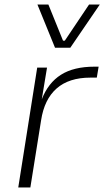

<svg xmlns="http://www.w3.org/2000/svg" viewBox="-20 -821 457 841"><path d="M60 0 143 -525H186L163 -386Q191 -458 247 -493.5Q303 -529 394 -529H412L404 -481H376Q282 -481 228 -433.5Q174 -386 160 -294L113 0ZM221 -612 144 -801H192L256 -643H264L370 -801H417L288 -612Z"/></svg>

Font: Sora ExtraLight
Style: Italic
Weight: 200
Designer: Jonathan Barnbrook, Juli√°n Moncada
Version: Version 1.000